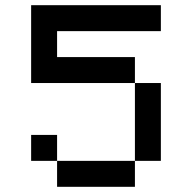

<svg xmlns="http://www.w3.org/2000/svg" viewBox="-20 -720 740 740"><path d="M200 -500V-600H600V-700H100V-400H500V-500ZM100 -100H200V-200H100ZM200 0H500V-100H200ZM500 -100H600V-400H500Z"/></svg>

Font: FT88
Style: Regular
Weight: 400
Designer: Ange Degheest & Mandy Elbé
Foundry: Velvetyne Type Foundry
Version: Version 1.000;FEAKit 1.0